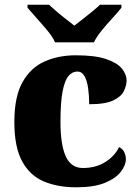

<svg xmlns="http://www.w3.org/2000/svg" viewBox="-20 -786 593 816"><path d="M304 10Q225 10 166 -15Q107 -40 74 -100.5Q41 -161 41 -267Q41 -376 76 -437.5Q111 -499 170 -525Q229 -551 302 -551Q384 -551 431 -535Q478 -519 498 -494.5Q518 -470 518 -444Q518 -424 507 -400Q496 -376 462 -359.5Q428 -343 359 -343Q359 -380 354.5 -411.5Q350 -443 339 -462.5Q328 -482 309 -482Q287 -482 271 -463Q255 -444 246 -397.5Q237 -351 237 -268Q237 -171 259.5 -121.5Q282 -72 332 -72Q388 -72 428.5 -98Q469 -124 486 -161Q502 -153 508.5 -138.5Q515 -124 515 -110Q515 -84 493.5 -56Q472 -28 426 -9Q380 10 304 10ZM214 -606Q204 -629 182 -655.5Q160 -682 136.5 -708Q113 -734 97 -753V-766H188Q199 -756 218.5 -739Q238 -722 259.5 -705.5Q281 -689 296 -677Q311 -689 332.5 -705.5Q354 -722 374.5 -739Q395 -756 405 -766H496V-753Q481 -734 457 -708Q433 -682 411.5 -655.5Q390 -629 379 -606Z"/></svg>

Font: Noto Serif Sinhala Black
Style: Regular
Weight: 900
Designer: Jelle Bosma - Monotype Design Team
Foundry: Monotype Imaging Inc.
Version: Version 2.007; ttfautohint (v1.8.4.7-5d5b)